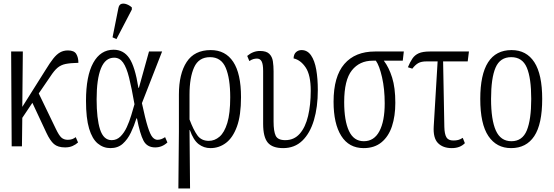

<svg xmlns="http://www.w3.org/2000/svg" viewBox="-20 -827 3128 1085"><path d="M46 0 43 -536H109L106 -223L237 -431Q262 -472 281 -496Q300 -520 319.5 -531Q339 -542 364 -542Q399 -542 411 -522Q423 -502 423 -472Q377 -471 350.5 -465.5Q324 -460 305 -444Q286 -428 264 -394L199 -299L295 -100Q313 -62 327 -49.5Q341 -37 363 -37Q378 -37 388.5 -41Q399 -45 408 -52L421 -22Q408 -10 390 -2Q372 6 348 6Q307 6 285 -13Q263 -32 242 -77L163 -246L106 -161L104 0Z M604 10Q564 10 532.5 -16Q501 -42 483.5 -100.5Q466 -159 466 -257Q466 -398 507 -472Q548 -546 622 -546Q678 -546 710.5 -498.5Q743 -451 762 -331H765L822 -536H896L782 -244Q801 -155 815 -110.5Q829 -66 842 -51.5Q855 -37 870 -37Q891 -37 913 -52L926 -22Q896 6 857 6Q811 6 791 -32Q771 -70 754 -158H751Q738 -116 719.5 -77.5Q701 -39 673.5 -14.5Q646 10 604 10ZM611 -35Q640 -35 661 -56Q682 -77 696.5 -108.5Q711 -140 721.5 -175Q732 -210 740 -238Q724 -330 709.5 -388Q695 -446 675.5 -473.5Q656 -501 625 -501Q575 -501 550.5 -440.5Q526 -380 526 -266Q526 -156 545.5 -95.5Q565 -35 611 -35ZM638 -606 616 -616 649 -781Q653 -801 666 -805Q679 -809 695.5 -803Q712 -797 725 -785V-773Z M988 238 991 -83V-293Q991 -410 1035 -477Q1079 -544 1171 -544Q1254 -544 1298 -477.5Q1342 -411 1342 -278Q1342 -175 1319 -112Q1296 -49 1257 -19.5Q1218 10 1169 10Q1132 10 1102.5 -12.5Q1073 -35 1053 -92H1051L1054 238ZM1160 -31Q1193 -31 1220.5 -54.5Q1248 -78 1264.5 -132Q1281 -186 1281 -277Q1281 -384 1255.5 -444Q1230 -504 1167 -504Q1103 -504 1077 -446.5Q1051 -389 1051 -293V-152Q1073 -93 1095.5 -62Q1118 -31 1160 -31Z M1580 10Q1519 10 1493 -21.5Q1467 -53 1467 -127V-426Q1467 -464 1458.5 -480Q1450 -496 1432 -496Q1423 -496 1413 -493.5Q1403 -491 1389 -482L1377 -511Q1410 -539 1449 -539Q1485 -539 1501.5 -523Q1518 -507 1522 -481Q1526 -455 1526 -424V-140Q1526 -85 1538 -60Q1550 -35 1592 -35Q1642 -35 1674 -71.5Q1706 -108 1721 -171.5Q1736 -235 1736 -314Q1736 -403 1707.5 -445.5Q1679 -488 1639 -497Q1640 -521 1653 -532.5Q1666 -544 1684 -544Q1717 -544 1737.5 -514.5Q1758 -485 1767 -434Q1776 -383 1776 -318Q1776 -222 1754 -148Q1732 -74 1688.5 -32Q1645 10 1580 10Z M2035 10Q1952 10 1908.5 -59Q1865 -128 1865 -252Q1865 -395 1926 -465.5Q1987 -536 2099 -536H2262L2256 -484H2149Q2178 -446 2196 -388.5Q2214 -331 2214 -246Q2214 -171 2195 -113.5Q2176 -56 2136 -23Q2096 10 2035 10ZM2036 -29Q2094 -29 2124 -85.5Q2154 -142 2154 -243Q2154 -324 2139 -390Q2124 -456 2104 -484H2086Q2012 -484 1968.5 -429.5Q1925 -375 1925 -250Q1925 -145 1952 -87Q1979 -29 2036 -29Z M2533 10Q2483 10 2455 -18.5Q2427 -47 2431 -113L2453 -480H2390Q2361 -480 2344 -470.5Q2327 -461 2310 -439L2285 -447Q2297 -476 2310.5 -496Q2324 -516 2346.5 -526Q2369 -536 2409 -536H2630L2623 -480H2484L2491 -109Q2492 -70 2502.5 -51.5Q2513 -33 2542 -33Q2557 -33 2569 -36Q2581 -39 2595 -48L2607 -18Q2580 10 2533 10Z M2868 10Q2786 10 2740 -58Q2694 -126 2694 -268Q2694 -544 2871 -544Q2955 -544 2999.5 -475.5Q3044 -407 3044 -268Q3044 -125 2999 -57.5Q2954 10 2868 10ZM2870 -29Q2932 -29 2957 -90Q2982 -151 2982 -268Q2982 -386 2957 -445Q2932 -504 2869 -504Q2806 -504 2780.5 -445Q2755 -386 2755 -268Q2755 -150 2782 -89.5Q2809 -29 2870 -29Z"/></svg>

Font: Noto Serif ExtraCondensed Light
Style: Regular
Weight: 300
Width: 2
Designer: Monotype Design Team
Foundry: Monotype Imaging Inc.
Version: Version 2.014; ttfautohint (v1.8.4.7-5d5b)